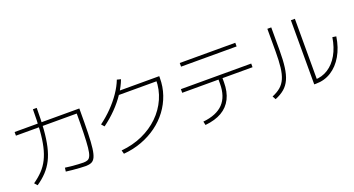

<svg xmlns="http://www.w3.org/2000/svg" viewBox="-51 -1500 4102 2222"><g transform="rotate(-20 2000.0 -389.0)"><path d="M728 11Q699 11 656 8Q613 5 568.5 1Q524 -3 489 -8L495 -54Q525 -49 567 -45Q609 -41 650 -38.5Q691 -36 718 -36Q750 -36 771.5 -45.5Q793 -55 806 -86.5Q819 -118 825.5 -181.5Q832 -245 835 -352Q838 -459 838 -621L862 -596H89V-641H886V-618Q886 -450 883 -337Q880 -224 871 -154.5Q862 -85 845 -49.5Q828 -14 799.5 -1.5Q771 11 728 11ZM98 -6Q164 -52 212 -102.5Q260 -153 292 -217.5Q324 -282 343 -365.5Q362 -449 370 -560Q378 -671 378 -816H425Q425 -667 416 -552Q407 -437 387 -349Q367 -261 333 -193.5Q299 -126 248.5 -72Q198 -18 129 29Z M1180 -17Q1322 -30 1441 -83.5Q1560 -137 1648 -222.5Q1736 -308 1785 -418.5Q1834 -529 1834 -654L1855 -631H1355V-676H1883V-654Q1883 -546 1849.5 -448.5Q1816 -351 1754.5 -268.5Q1693 -186 1607.5 -123.5Q1522 -61 1417 -21.5Q1312 18 1192 28ZM1059 -381Q1139 -440 1207 -509.5Q1275 -579 1327 -655Q1379 -731 1408 -806L1455 -794Q1425 -714 1371.5 -634Q1318 -554 1246.5 -481Q1175 -408 1090 -346Z M2183 -7Q2350 -24 2432 -110Q2514 -196 2514 -354V-404H2067V-449H2933V-404H2563V-354Q2563 -236 2521 -152.5Q2479 -69 2397 -21.5Q2315 26 2193 38ZM2158 -693V-738H2842V-693Z M3536 27V-763H3585V4L3558 -21Q3650 -21 3725 -69Q3800 -117 3850.5 -205.5Q3901 -294 3920 -415L3966 -408Q3946 -276 3889 -178Q3832 -80 3747.5 -26.5Q3663 27 3558 27ZM3035 -6Q3098 -32 3139 -67Q3180 -102 3203.5 -155.5Q3227 -209 3236.5 -289Q3246 -369 3246 -485V-763H3294V-483Q3294 -360 3282.5 -274Q3271 -188 3244.5 -129.5Q3218 -71 3172.5 -32Q3127 7 3058 35Z"/></g></svg>

Font: M PLUS 1 Thin Light
Style: Regular
Weight: 300
Version: Version 1.001